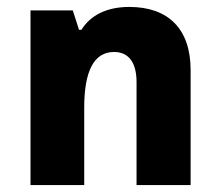

<svg xmlns="http://www.w3.org/2000/svg" viewBox="-20 -534 635 554"><path d="M68 0H223V-223C223 -329 251 -384 309 -384C351 -384 374 -354 374 -297V0H530V-332C530 -450 466 -514 353 -514C288 -514 241 -490 215 -448H208L190 -504H68Z"/></svg>

Font: Noto Sans Armenian SemiCondensed Extra
Style: Regular
Weight: 800
Width: 4
Designer: Monotype Design Team
Foundry: Monotype Imaging Inc.
Version: Version 1.901